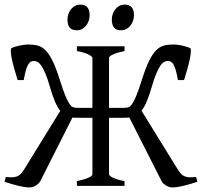

<svg xmlns="http://www.w3.org/2000/svg" viewBox="-20 -819 899 846"><path d="M849.6 -18.1Q817.4 -7.3 788.3 -0.2Q759.3 6.8 740.2 6.8Q726.1 6.8 712.6 -1Q699.2 -8.8 692.4 -20L549.8 -301.3Q545.9 -300.8 542 -300.5Q538.1 -300.3 533.7 -300.3Q526.4 -300.3 517.1 -300Q507.8 -299.8 498 -299.8H460.4V-50.8Q460.4 -44.9 476.8 -36.4Q493.2 -27.8 528.8 -21V0H318.8V-21Q352.1 -27.8 369.6 -35.9Q387.2 -43.9 387.2 -50.8V-299.8H349.6Q329.1 -299.8 314.9 -300.3H307.1Q303.2 -300.3 299.3 -301.3L157.2 -20Q150.4 -8.8 137 -1Q123.5 6.8 109.4 6.8Q90.3 6.8 61.3 -0.2Q32.2 -7.3 0 -18.1L5.4 -39.1Q22 -37.6 33.4 -37.8Q44.9 -38.1 53.7 -41.3Q62.5 -44.4 69.3 -50.8Q76.2 -57.1 83.5 -67.9L245.6 -330.6Q232.4 -346.7 221.7 -372.6Q210.9 -398.4 199.7 -437Q189.5 -472.7 180.2 -494.6Q170.9 -516.6 162.4 -529.1Q153.8 -541.5 145.5 -545.9Q137.2 -550.3 128.9 -550.3Q121.6 -550.3 115.5 -546.9Q109.4 -543.5 104 -534.4Q98.6 -525.4 94 -509Q89.4 -492.7 84.5 -466.3H57.6Q49.3 -492.7 42.5 -517.3Q35.6 -542 31.7 -561.5Q27.8 -581.1 27.6 -593.5Q27.3 -606 31.7 -607.9Q39.6 -610.8 49.1 -613.8Q58.6 -616.7 68.4 -618.7Q78.1 -620.6 87.2 -621.8Q96.2 -623 103.5 -623Q127.4 -623 146.2 -618.2Q165 -613.3 181.2 -596.9Q197.3 -580.6 212.4 -549.3Q227.5 -518.1 244.1 -465.3Q258.3 -420.4 268.6 -395.8Q278.8 -371.1 287.4 -359.6Q295.9 -348.1 304.2 -345.9Q312.5 -343.8 323.2 -343.8H387.2V-564Q387.2 -569.8 370.6 -578.6Q354 -587.4 318.8 -594.2V-615.2H528.8V-594.2Q495.6 -587.4 478 -579.1Q460.4 -570.8 460.4 -564V-343.8H525.4Q536.1 -343.8 544.4 -345.9Q552.7 -348.1 561.3 -359.6Q569.8 -371.1 580.1 -395.8Q590.3 -420.4 604.5 -465.3Q621.1 -518.1 636.2 -549.3Q651.4 -580.6 667.5 -596.9Q683.6 -613.3 702.1 -618.2Q720.7 -623 745.1 -623Q752.4 -623 761.5 -621.8Q770.5 -620.6 780.3 -618.7Q790 -616.7 799.6 -613.8Q809.1 -610.8 816.9 -607.9Q821.3 -606 821 -593.5Q820.8 -581.1 816.9 -561.5Q813 -542 806.2 -517.3Q799.3 -492.7 791 -466.3H764.2Q759.3 -492.7 754.6 -509Q750 -525.4 744.6 -534.4Q739.3 -543.5 733.2 -546.9Q727.1 -550.3 719.7 -550.3Q711.4 -550.3 703.1 -545.9Q694.8 -541.5 686.3 -529.1Q677.7 -516.6 668.5 -494.6Q659.2 -472.7 648.9 -437Q637.7 -398.9 627 -373Q616.2 -347.2 603.5 -331.1L766.1 -67.9Q773.4 -57.1 780.3 -50.8Q787.1 -44.4 795.9 -41.3Q804.7 -38.1 816.2 -37.8Q827.6 -37.6 844.2 -39.1ZM570.3 -752.4Q570.3 -738.8 565.9 -726.6Q561.5 -714.4 554 -705.3Q546.4 -696.3 536.1 -690.9Q525.9 -685.5 513.7 -685.5Q491.7 -685.5 482.2 -697.8Q472.7 -710 472.7 -732.4Q472.7 -746.1 477.1 -758.3Q481.4 -770.5 489.3 -779.5Q497.1 -788.6 507.1 -793.7Q517.1 -798.8 528.8 -798.8Q570.3 -798.8 570.3 -752.4ZM375 -752.4Q375 -738.8 370.6 -726.6Q366.2 -714.4 358.6 -705.3Q351.1 -696.3 340.8 -690.9Q330.6 -685.5 318.4 -685.5Q296.4 -685.5 286.9 -697.8Q277.3 -710 277.3 -732.4Q277.3 -746.1 281.7 -758.3Q286.1 -770.5 293.9 -779.5Q301.8 -788.6 311.8 -793.7Q321.8 -798.8 333.5 -798.8Q375 -798.8 375 -752.4Z"/></svg>

Font: Noto Serif Devanagari
Style: Bold
Weight: 700
Designer: Monotype Design Team
Foundry: Monotype Imaging Inc.
Version: Version 1.01